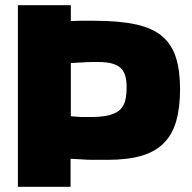

<svg xmlns="http://www.w3.org/2000/svg" viewBox="-20 -720 739 740"><path d="M49 0V-700H253V-639Q272 -640 289 -640Q306 -640 319.5 -640Q333 -640 343 -640Q441 -640 505.5 -625.5Q570 -611 606.5 -579Q643 -547 658.5 -497Q674 -447 674 -377Q674 -306 659.5 -254.5Q645 -203 612.5 -169.5Q580 -136 526.5 -120Q473 -104 395 -104Q372 -104 358 -104Q344 -104 334.5 -104Q325 -104 315 -104.5Q305 -105 290.5 -106Q276 -107 252 -108V0ZM329 -269Q376 -269 404 -277Q432 -285 445.5 -300Q459 -315 463.5 -336Q468 -357 468 -383Q468 -409 463 -427Q458 -445 446 -457Q434 -469 412.5 -475Q391 -481 358 -481Q346 -481 335.5 -481Q325 -481 314.5 -480.5Q304 -480 289 -479Q274 -478 253 -477V-272Q267 -271 277.5 -270Q288 -269 296.5 -269Q305 -269 312.5 -269Q320 -269 329 -269Z"/></svg>

Font: Georama ExtraBold
Style: Regular
Weight: 800
Designer: Jean-Baptiste Levee
Foundry: Production Type
Version: Version 1.001